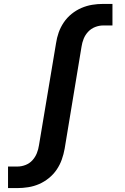

<svg xmlns="http://www.w3.org/2000/svg" viewBox="-20 -755 640 980"><path d="M21 205V95H69Q90 95 110.5 87Q131 79 145.5 63Q160 47 168 27Q176 7 179 -14L266 -534Q270 -562 279.5 -589Q289 -616 305.5 -640.5Q322 -665 345.5 -684Q369 -703 396 -714.5Q423 -726 450.5 -730.5Q478 -735 506 -735H554V-625H506Q486 -625 465.5 -617Q445 -609 430 -593Q415 -577 407 -557Q399 -537 396 -516L310 4Q305 32 295.5 59Q286 86 269.5 110.5Q253 135 229.5 154Q206 173 179.5 184.5Q153 196 124.5 200.5Q96 205 69 205Z"/></svg>

Font: Iosevka Curly Slab XBdEx
Style: Italic
Weight: 800
Width: 7
Italic angle: -9°
Monospace: yes
Designer: Belleve Invis
Foundry: Belleve Invis
Version: Version 11.1.0; ttfautohint (v1.8.3)